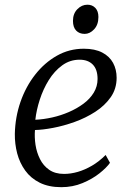

<svg xmlns="http://www.w3.org/2000/svg" viewBox="-20 -766 544 796"><path d="M436 -91Q422 -71 392.5 -47.5Q363 -24 322.2 -7Q281.5 10 234 10Q182 10 144.8 -8.5Q107.5 -27 84.5 -59Q61.5 -91 51.2 -130.2Q41 -169.5 41.5 -211Q43 -280.5 65 -343.8Q87 -407 125.8 -456.5Q164.5 -506 215.8 -535Q267 -564 327.5 -564Q373.5 -564 403.8 -548.2Q434 -532.5 448.8 -505.2Q463.5 -478 463.5 -443.5Q463.5 -398 439 -363Q414.5 -328 375 -302.5Q335.5 -277 289.5 -260.5Q243.5 -244 199.8 -235.8Q156 -227.5 125 -227Q122.5 -197.5 127.2 -165.8Q132 -134 145.8 -106.5Q159.5 -79 184 -62Q208.5 -45 245.5 -45Q273.5 -45 302.8 -53.5Q332 -62 361.5 -79.2Q391 -96.5 418 -123.5ZM310 -518.5Q270 -518.5 237.8 -495Q205.5 -471.5 182.2 -434Q159 -396.5 145 -353.2Q131 -310 126.5 -269.5Q160 -271 196 -279Q232 -287 265.5 -301.5Q299 -316 326 -336Q353 -356 368.8 -382Q384.5 -408 384.5 -438.5Q384.5 -478 364.8 -498.2Q345 -518.5 310 -518.5ZM331 -625.5Q309 -625.5 295.8 -639.2Q282.5 -653 282.5 -679.5Q282.5 -709.5 300.8 -728Q319 -746.5 342.5 -746.5Q362.5 -746.5 375.2 -733.2Q388 -720 388 -695.5Q388 -663.5 370.2 -644.5Q352.5 -625.5 331 -625.5Z"/></svg>

Font: Merriweather 28pt Light
Style: Italic
Weight: 300
Italic angle: -7.8°
Version: Version 2.101